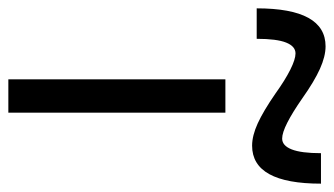

<svg xmlns="http://www.w3.org/2000/svg" viewBox="-267 -610 800 460"><g transform="rotate(90 133.0 -380.0)"><path d="M93 0V-520H173V0ZM252 -584Q228 -584 198.5 -597.5Q169 -611 127 -640Q95 -663 70 -675.5Q45 -688 31 -688Q14 -688 5 -665.5Q-4 -643 -4 -595H-77Q-77 -760 14 -760Q38 -760 68 -746.5Q98 -733 139 -704Q172 -681 196.5 -668.5Q221 -656 235 -656Q252 -656 261 -679Q270 -702 270 -749H343Q343 -584 252 -584Z"/></g></svg>

Font: M PLUS 1
Style: Regular
Weight: 400
Designer: Coji Morishita
Foundry: UNDERFOREST DESIGN
Version: Version 1.001